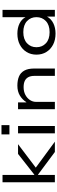

<svg xmlns="http://www.w3.org/2000/svg" viewBox="889 -1648 768 2586"><g transform="rotate(-90 1273.0 -355.0)"><path d="M111 0V-705H210V-277H214L493 -496H624L283 -238L285 -274L658 0H519L214 -227H210V0Z M756 -612V-719H881V-612ZM770 0V-496H869V0Z M1095 0V-496H1187V-385H1191Q1223 -437 1278.5 -471Q1334 -505 1413 -505Q1484 -505 1535.5 -483.5Q1587 -462 1615 -412Q1643 -362 1643 -279V0H1544V-275Q1544 -325 1527 -357Q1510 -389 1477 -405Q1444 -421 1392 -421Q1333 -421 1288.5 -397.5Q1244 -374 1219 -336Q1194 -298 1194 -254V0Z M2114 9Q2028 9 1964.5 -24Q1901 -57 1865.5 -115Q1830 -173 1830 -248Q1830 -323 1865.5 -381Q1901 -439 1964.5 -472Q2028 -505 2113 -505Q2190 -505 2248.5 -476.5Q2307 -448 2334 -396V-705H2433V0H2342V-105Q2312 -50 2252 -20.5Q2192 9 2114 9ZM2133 -71Q2229 -71 2282 -121Q2335 -171 2335 -248Q2335 -325 2282 -375Q2229 -425 2133 -425Q2037 -425 1983.5 -375Q1930 -325 1930 -248Q1930 -171 1983 -121Q2036 -71 2133 -71Z"/></g></svg>

Font: Nunito Sans 7pt Expanded
Style: Regular
Weight: 400
Width: 7
Designer: Vernon Adams
Foundry: Vernon Adams
Version: Version 3.101;gftools[0.9.27]